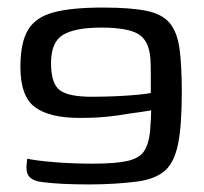

<svg xmlns="http://www.w3.org/2000/svg" viewBox="-20 -484 539 508"><path d="M52 -64Q76 -59 123 -55Q170 -51 226 -51Q285 -51 316.5 -58Q348 -65 360.5 -83Q373 -101 377 -135Q378 -147 379 -166Q380 -185 380 -192Q367 -190 351.5 -187.5Q336 -185 319 -183Q292 -178 261 -175Q230 -172 191 -172Q111 -172 72.5 -200.5Q34 -229 34 -307Q34 -372 54.5 -405.5Q75 -439 122.5 -451.5Q170 -464 252 -464Q325 -464 367 -455.5Q409 -447 429 -423Q449 -399 455 -355Q461 -311 461 -240Q461 -151 451 -102.5Q441 -54 416.5 -32.5Q392 -11 346 -4Q316 0 282 2Q248 4 216 4Q180 4 148 2.5Q116 1 94 -2Q71 -4 60 -14Q49 -24 50 -44ZM379 -238Q379 -264 379 -287Q379 -310 378 -329Q374 -378 345 -394.5Q316 -411 248 -411Q179 -411 147 -392Q115 -373 115 -317Q115 -263 138 -245.5Q161 -228 223 -228Q256 -228 288.5 -229.5Q321 -231 346 -233.5Q371 -236 379 -238Z"/></svg>

Font: Genos Medium
Style: Regular
Weight: 500
Designer: Robert E. Leuschke
Foundry: Robert E. Leuschke
Version: Version 1.010; ttfautohint (v1.8.3)